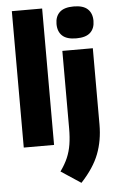

<svg xmlns="http://www.w3.org/2000/svg" viewBox="-66 -852 686 1133"><g transform="rotate(-5 277.0 -285.5)"><path d="M48.5 0V-808H228V0ZM369.5 237 252 159.5Q280 120.5 295.8 83.8Q311.5 47 318.2 5.5Q325 -36 325 -89V-548.5H505.5V-96.5Q505.5 -2 475.2 77Q445 156 369.5 237ZM414 -615Q357.5 -615 331 -639.8Q304.5 -664.5 304.5 -709.5Q304.5 -754 331 -779Q357.5 -804 414 -804Q470.5 -804 497 -779Q523.5 -754 523.5 -709.5Q523.5 -664.5 497 -639.8Q470.5 -615 414 -615Z"/></g></svg>

Font: Encode Sans SemiCondensed SemiCondensed ExtraBold
Style: Regular
Weight: 800
Width: 4
Designer: Multiple Designers
Foundry: Impallari Type
Version: Version 3.000; ttfautohint (v1.8.3) -l 8 -r 50 -G 200 -x 14 